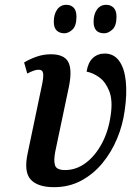

<svg xmlns="http://www.w3.org/2000/svg" viewBox="-20 -766 567 796"><path d="M204 10Q136 10 107 -22Q78 -54 95 -132L153 -409Q161 -445 159 -461Q157 -477 140 -477Q131 -477 119.5 -473Q108 -469 93 -461L80 -507Q103 -521 131.5 -531Q160 -541 191 -541Q245 -541 262.5 -510Q280 -479 266 -408L209 -137Q202 -101 208 -81Q214 -61 250 -61Q296 -61 335.5 -90.5Q375 -120 402.5 -171.5Q430 -223 439 -289Q448 -350 433 -388Q418 -426 392 -445Q366 -464 339 -469Q345 -507 365 -525.5Q385 -544 414 -544Q452 -544 474 -513.5Q496 -483 501.5 -429.5Q507 -376 497 -308Q489 -248 465.5 -191.5Q442 -135 404.5 -89.5Q367 -44 316.5 -17Q266 10 204 10ZM412 -628Q368 -628 368 -676Q368 -707 382 -726.5Q396 -746 420 -746Q439 -746 451 -734Q463 -722 463 -697Q463 -659 446 -643.5Q429 -628 412 -628ZM247 -628Q227 -628 215 -639.5Q203 -651 203 -676Q203 -707 217 -726.5Q231 -746 255 -746Q274 -746 285.5 -734Q297 -722 297 -697Q297 -659 280.5 -643.5Q264 -628 247 -628Z"/></svg>

Font: Noto Serif ExtraCondensed SemiBold
Style: Italic
Weight: 600
Width: 2
Italic angle: -12°
Designer: Monotype Design Team
Foundry: Monotype Imaging Inc.
Version: Version 2.013